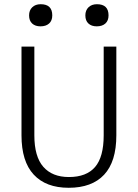

<svg xmlns="http://www.w3.org/2000/svg" viewBox="-20 -876 654 911"><path d="M472 -234V-655H532V-234Q532 -109 474 -47Q416 15 306 15Q198 15 140 -47.5Q82 -110 82 -234V-655H143V-234Q143 -133 185.5 -84.5Q228 -36 307 -36Q390 -36 431 -83.5Q472 -131 472 -234ZM172 -751Q147 -751 132.5 -764.5Q118 -778 118 -803Q118 -827 133 -841.5Q148 -856 173 -856Q228 -856 228 -803Q228 -778 213 -764.5Q198 -751 172 -751ZM439 -751Q414 -751 399.5 -764.5Q385 -778 385 -803Q385 -827 400 -841.5Q415 -856 440 -856Q495 -856 495 -803Q495 -778 480 -764.5Q465 -751 439 -751Z"/></svg>

Font: Intel One Mono Light
Style: Regular
Weight: 300
Monospace: yes
Designer: Fred Shallcrass
Foundry: Frere-Jones Type LLC
Version: Version 1.004